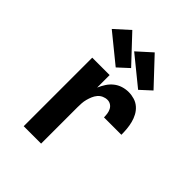

<svg xmlns="http://www.w3.org/2000/svg" viewBox="-215 -904 1030 1030"><g transform="rotate(45 300.0 -388.5)"><path d="M140 0V-520H272V-425Q281 -446 293.5 -465.5Q306 -485 324 -499.5Q342 -514 364 -521Q386 -528 409 -528Q431 -528 452.5 -521.5Q474 -515 490.5 -500.5Q507 -486 517.5 -466.5Q528 -447 533.5 -425.5Q539 -404 541 -382Q543 -360 543 -338H411Q411 -352 409 -365.5Q407 -379 401 -391Q395 -403 383.5 -410.5Q372 -418 358 -418Q343 -418 328.5 -411.5Q314 -405 304 -393Q294 -381 288 -366.5Q282 -352 278 -337Q274 -322 273 -306.5Q272 -291 272 -276V0ZM436 -572 275 -703 357 -777 497 -628ZM266 -572 105 -703 187 -777 327 -628Z"/></g></svg>

Font: Iosevka Custom XBdEx
Style: Regular
Weight: 800
Width: 7
Monospace: yes
Designer: Belleve Invis
Foundry: Belleve Invis
Version: Version 11.2.4; ttfautohint (v1.8.4)